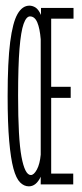

<svg xmlns="http://www.w3.org/2000/svg" viewBox="-20 -652 290 679"><path d="M82 7Q65 7 51 -7Q37 -21 27.5 -56Q18 -91 12.5 -153.5Q7 -216 7 -312Q7 -434 16 -503.5Q25 -573 42 -602.5Q59 -632 84 -632Q95 -632 105.5 -625.5Q116 -619 125 -599V-624H240V-586H161V-345H230V-306H161V-38H239V0H124V-27Q108 7 82 7ZM89 -33Q100 -33 110.5 -52.5Q121 -72 124 -105V-513Q121 -551 112 -572.5Q103 -594 86 -594Q73 -594 63.5 -567.5Q54 -541 49 -480Q44 -419 44 -313Q44 -162 56 -97.5Q68 -33 89 -33Z"/></svg>

Font: Inconsolata UltraCondensed Light
Style: Regular
Weight: 300
Width: 1
Monospace: yes
Designer: Raph Levien, Cyreal, Brenton Simpson
Foundry: Raph Levien, Cyreal, Google
Version: Version 3.001; ttfautohint (v1.8.2.53-6de2)